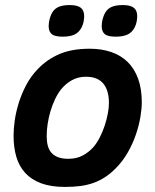

<svg xmlns="http://www.w3.org/2000/svg" viewBox="-20 -718 609 753"><path d="M33.2 -186Q33.2 -212.4 37.8 -245.6Q42.5 -278.8 53.5 -314.2Q64.5 -349.6 82.5 -384Q100.6 -418.5 127.9 -446.8Q164.6 -485.4 213.4 -506.1Q262.2 -526.9 332 -526.9Q378.4 -526.9 416.3 -513.9Q454.1 -501 480.7 -474.9Q507.3 -448.7 521.7 -409.2Q536.1 -369.6 536.1 -316.9Q536.1 -293 530.8 -260Q525.4 -227.1 513.4 -191.7Q501.5 -156.2 481.7 -121.1Q461.9 -85.9 433.1 -57.1Q412.6 -36.6 391.6 -22.9Q370.6 -9.3 346.7 -0.7Q322.8 7.8 295.4 11.5Q268.1 15.1 234.9 15.1Q180.2 15.1 141.8 1Q103.5 -13.2 79.3 -39.3Q55.2 -65.4 44.2 -102.5Q33.2 -139.6 33.2 -186ZM163.1 -184.1Q163.1 -163.1 167.5 -146.5Q171.9 -129.9 181.9 -118.7Q191.9 -107.4 208.3 -101.3Q224.6 -95.2 248 -95.2Q279.8 -95.2 304 -107.9Q328.1 -120.6 347.2 -142.1Q360.4 -157.7 371.6 -179.7Q382.8 -201.7 390.6 -225.3Q398.4 -249 402.8 -272.2Q407.2 -295.4 407.2 -314Q407.2 -363.8 385 -390.4Q362.8 -417 316.9 -417Q286.1 -417 261.7 -403.3Q237.3 -389.6 219.2 -367.2Q206.5 -351.1 196 -329.1Q185.5 -307.1 178.2 -282.7Q170.9 -258.3 167 -232.9Q163.1 -207.5 163.1 -184.1ZM310.1 -654.8Q310.1 -644.5 307.9 -633.1Q305.7 -621.6 300.3 -610.8Q289.6 -590.3 271.7 -582.3Q253.9 -574.2 226.1 -574.2Q194.3 -574.2 182.6 -584.5Q170.9 -594.7 170.9 -615.2Q170.9 -622.6 172.6 -633.8Q174.3 -645 179.2 -657.2Q188 -679.7 205.8 -689Q223.6 -698.2 252.9 -698.2Q283.7 -698.2 296.9 -687.5Q310.1 -676.8 310.1 -654.8ZM518.1 -654.8Q518.1 -644.5 515.9 -633.1Q513.7 -621.6 508.3 -610.8Q497.6 -590.3 479.7 -582.3Q461.9 -574.2 434.1 -574.2Q402.3 -574.2 390.6 -584.5Q378.9 -594.7 378.9 -615.2Q378.9 -622.6 380.6 -633.8Q382.3 -645 387.2 -657.2Q396 -679.7 413.8 -689Q431.6 -698.2 460.9 -698.2Q491.7 -698.2 504.9 -687.5Q518.1 -676.8 518.1 -654.8Z"/></svg>

Font: Lorenzo Sans
Style: Bold Italic
Weight: 700
Italic angle: -12°
Foundry: Intel Corporation
Version: Version 1.00; ttfautohint (v1.5)